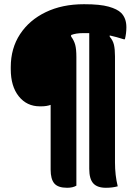

<svg xmlns="http://www.w3.org/2000/svg" viewBox="-20 -730 640 910"><path d="M373 -573Q340 -573 317 -564V-557Q331 -538 336.5 -517.5Q342 -497 342 -460V150Q325 160 298 160Q255 160 237.5 139.5Q220 119 220 74V-233Q201 -226 175 -226H169Q107 -226 69 -273.5Q31 -321 31 -402V-412Q31 -501 75 -568Q119 -635 197 -672.5Q275 -710 377 -710H380Q454 -710 495 -698.5Q536 -687 554 -669Q579 -644 579 -601Q579 -572 572 -544H566Q532 -555 500 -562V-556Q515 -539 520 -518Q525 -497 525 -463V40Q525 101 538 153Q513 160 482 160Q441 160 422 139Q403 118 403 70V-573Q389 -573 373 -573Z"/></svg>

Font: Recursive Sn Csl St XBd
Style: Regular
Weight: 800
Version: Version 1.085;hotconv 1.1.0;makeotfexe 2.6.0; ttfautohint (v